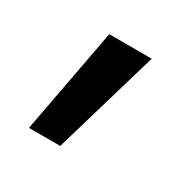

<svg xmlns="http://www.w3.org/2000/svg" viewBox="-71 -182 370 372"><g transform="rotate(30 114.0 4.5)"><path d="M33 122 77 -113H172L103 122Z"/></g></svg>

Font: Cairo Play Medium
Style: Regular
Weight: 500
Version: Version 3.119